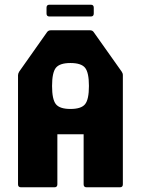

<svg xmlns="http://www.w3.org/2000/svg" viewBox="-20 -795 598 815"><path d="M69 0Q56.5 0 56.5 -12.5V-476Q56.5 -482.5 61.5 -491L180 -659Q185.5 -666.5 196 -666.5H361.5Q372.5 -666.5 377.5 -659L496.5 -491Q501.5 -484 501.5 -476V-12.5Q501.5 0 489 0H347.5Q335 0 335 -12.5V-225H223.5V-12.5Q223.5 0 211 0ZM279 -332.5Q325 -332.5 341.2 -352.8Q357.5 -373 357.5 -430Q357.5 -487 341.2 -507.2Q325 -527.5 279 -527.5Q233.5 -527.5 217.2 -507.2Q201 -487 201 -430Q201 -373 217.2 -352.8Q233.5 -332.5 279 -332.5ZM190 -725Q177.5 -725 177.5 -737.5V-762.5Q177.5 -775 190 -775H365.5Q378 -775 378 -762.5V-737.5Q378 -725 365.5 -725Z"/></svg>

Font: Jaro
Style: Regular
Weight: 400
Designer: Agyei Archer, Celine Hurka, Mirko Velimirović
Version: Version 1.000